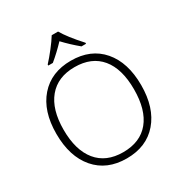

<svg xmlns="http://www.w3.org/2000/svg" viewBox="-211 -1086 1187 1252"><g transform="rotate(-30 382.0 -460.5)"><path d="M701.2 -357.9Q701.2 -188 616.2 -89.1Q531.2 9.8 381.8 9.8Q232.9 9.8 147.9 -89.1Q63 -188 63 -358.9Q63 -529.3 148.7 -627.2Q234.4 -725.1 382.8 -725.1Q532.2 -725.1 616.7 -626.7Q701.2 -528.3 701.2 -357.9ZM117.2 -357.9Q117.2 -204.6 185.5 -120.8Q253.9 -37.1 381.8 -37.1Q510.7 -37.1 578.9 -120.1Q647 -203.1 647 -357.9Q647 -512.2 578.9 -594.5Q510.7 -676.8 382.8 -676.8Q255.4 -676.8 186.3 -593.8Q117.2 -510.7 117.2 -357.9ZM240.2 -778.8Q270.5 -811.5 304.4 -855Q338.4 -898.4 358.4 -931.2H406.2Q439.5 -872.6 524.4 -778.8V-771H490.2Q430.7 -820.3 382.3 -872.1Q329.6 -816.4 274.4 -771H240.2Z"/></g></svg>

Font: Zoram GWeb Light
Style: Regular
Weight: 300
Foundry: Ascender Corporation
Version: Version 1.000